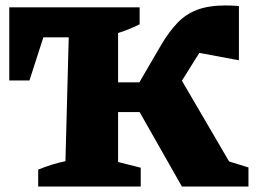

<svg xmlns="http://www.w3.org/2000/svg" viewBox="-20 -684 940 704"><path d="M120 0V-62Q171 -83 220 -93L232 -547H139L88 -389H14V-657H492V-595Q457 -577 413 -563V-382H491L572 -521Q600 -568 630.5 -600Q661 -632 703 -648Q745 -664 807 -664Q830 -664 856 -662V-463L711 -490Q703 -478 695 -465L647 -388L820 -92L891 -70V0H647L492 -273H413V-90L496 -69V0Z"/></svg>

Font: Piazzolla ExtraBold
Style: Regular
Weight: 800
Designer: Juan Pablo del Peral
Foundry: Huerta Tipografica
Version: Version 1.330